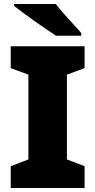

<svg xmlns="http://www.w3.org/2000/svg" viewBox="-20 -947 480 967"><path d="M406 0H34V-110L123 -144V-571L34 -604V-714H406V-604L317 -571V-144L406 -110ZM261 -927Q278 -905 301.5 -878Q325 -851 349 -825.5Q373 -800 389 -781V-767H262Q242 -780 213.5 -799.5Q185 -819 154.5 -840.5Q124 -862 96.5 -882.5Q69 -903 51 -917V-927Z"/></svg>

Font: Noto Sans Devanagari Black
Style: Regular
Weight: 900
Version: Version 2.003